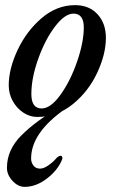

<svg xmlns="http://www.w3.org/2000/svg" viewBox="-20 -441 439 747"><path d="M14 -109Q14 -173 48.5 -246.5Q83 -320 142 -370.5Q201 -421 272 -421Q327 -421 359.5 -385.5Q392 -350 392 -294Q392 -230 358 -157.5Q324 -85 263 -35.5Q202 14 125 14Q96 14 70.5 -3Q45 -20 29.5 -48Q14 -76 14 -109ZM306 -334Q306 -388 266 -388Q232 -388 193.5 -337Q155 -286 128.5 -211.5Q102 -137 102 -75Q102 -19 142 -19Q177 -19 215.5 -72.5Q254 -126 280 -201.5Q306 -277 306 -334ZM7 212Q7 142 63 86Q119 30 203 -18H235Q101 75 101 176Q101 191 110 203Q119 215 136 215Q150 215 168 202.5Q186 190 198 176Q200 173 205.5 169Q211 165 216 165Q221 165 222 171L223 173Q223 178 217 190Q198 228 158 257Q118 286 76 286Q50 286 28.5 262.5Q7 239 7 212Z"/></svg>

Font: EB Garamond Medium
Style: Italic
Weight: 500
Italic angle: -17.2°
Designer: Georg Duffner and Octavio Pardo
Foundry: Georg Duffner
Version: Version 1.000